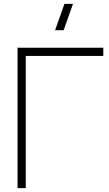

<svg xmlns="http://www.w3.org/2000/svg" viewBox="-20 -965 560 985"><path d="M306.5 -810H262.5L310.5 -945H354.5ZM70 0V-720H510V-678H112V0Z"/></svg>

Font: Vela Sans ExtLt
Style: Regular
Weight: 200
Designer: Principal design: Mikhail Sharanda - project Manrope.
Design modification: Ravid Balaliev
Foundry: Mikhail Sharanda
Version: Version 1.001